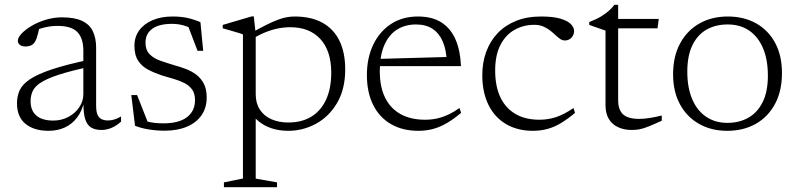

<svg xmlns="http://www.w3.org/2000/svg" viewBox="-20 -533 3310 797"><path d="M352.5 -285.5 351.5 -255.5Q271.5 -238.5 223 -222.5Q174.5 -206.5 149.5 -190.2Q124.5 -174 115.8 -155Q107 -136 107 -113Q107 -73.5 131.2 -53Q155.5 -32.5 201 -32.5Q235.5 -32.5 264 -47.8Q292.5 -63 309.2 -88Q326 -113 326 -142.5V-323Q326 -373 301.8 -399.2Q277.5 -425.5 218.5 -425.5Q194.5 -425.5 170 -420.2Q145.5 -415 117.5 -403L144.5 -423Q141.5 -408 138.2 -395.2Q135 -382.5 131.5 -372.8Q128 -363 123 -356.5Q117 -347.5 107 -343.8Q97 -340 86.5 -340Q70.5 -340 62.2 -347Q54 -354 54 -363.5Q54 -377 69.5 -393.5Q85 -410 111 -425.5Q137 -441 170 -451Q203 -461 237 -461Q290 -461 321 -446.2Q352 -431.5 365.5 -403.2Q379 -375 379 -335.5V-95.5Q379 -72 384.2 -58.2Q389.5 -44.5 400.8 -38.8Q412 -33 428.5 -33Q441 -33 454 -36.8Q467 -40.5 482.5 -49.5V-28Q462.5 -10 442 -1.8Q421.5 6.5 401 6.5Q374.5 6.5 357.5 -4.2Q340.5 -15 333 -40.8Q325.5 -66.5 326.5 -111.5L330 -113Q320.5 -72 299.8 -44.8Q279 -17.5 249 -3.8Q219 10 181.5 10Q121.5 10 86 -18.8Q50.5 -47.5 50.5 -104.5Q50.5 -133.5 61.5 -158Q72.5 -182.5 104 -203.8Q135.5 -225 195.2 -245Q255 -265 352.5 -285.5Z M696 -464.5Q730.5 -464.5 757 -458.8Q783.5 -453 812 -441L823.5 -322H800L755 -440L795.5 -403.5Q767 -420.5 743.2 -427.2Q719.5 -434 694.5 -434Q640 -434 612 -413.5Q584 -393 584 -356Q584 -325.5 600.8 -308.2Q617.5 -291 645 -281.2Q672.5 -271.5 704.5 -262Q728.5 -255.5 752 -246.5Q775.5 -237.5 794.8 -223Q814 -208.5 826 -185.8Q838 -163 838 -128Q838 -86 816.8 -55Q795.5 -24 756.2 -7.2Q717 9.5 663 9.5Q629.5 9.5 597.2 4.2Q565 -1 540.5 -11L525 -138.5H549L599.5 -10.5L556.5 -41.5Q572 -34 588.8 -29.2Q605.5 -24.5 623 -22.8Q640.5 -21 658 -21Q722.5 -21 756 -46.5Q789.5 -72 789.5 -117.5Q789.5 -145 777.2 -161.8Q765 -178.5 745 -188.5Q725 -198.5 701 -205.5Q677 -212.5 653 -219.5Q621.5 -230 595.5 -243.5Q569.5 -257 553.8 -280.5Q538 -304 538 -343Q538 -379.5 557.8 -406.8Q577.5 -434 613.2 -449.2Q649 -464.5 696 -464.5Z M1355 -231.5Q1355 -321.5 1310 -370.8Q1265 -420 1185 -420Q1157.5 -420 1129.8 -414Q1102 -408 1073.2 -395.5Q1044.5 -383 1013.5 -362.5V-390.5Q1054 -414 1083 -428.5Q1112 -443 1132.8 -450.8Q1153.5 -458.5 1170.2 -461.5Q1187 -464.5 1202.5 -464.5Q1272 -464.5 1318.8 -438.5Q1365.5 -412.5 1389.2 -363.5Q1413 -314.5 1413 -245Q1413 -163 1379.5 -106Q1346 -49 1292 -19.5Q1238 10 1176 10Q1139 10 1108 -0.2Q1077 -10.5 1054.2 -29Q1031.5 -47.5 1018.5 -71.5H1041.5V208.5L1130 224V244H909.5V224L988.5 208V-390Q982 -393 969.2 -396.8Q956.5 -400.5 939.8 -405.5Q923 -410.5 904.5 -415.5V-429.5L1025 -465H1033.5L1041.5 -392V-141.5Q1041.5 -104.5 1058.5 -78.2Q1075.5 -52 1106.2 -38.2Q1137 -24.5 1176.5 -24.5Q1233 -24.5 1272.8 -49Q1312.5 -73.5 1333.8 -120Q1355 -166.5 1355 -231.5Z M1715 -464.5Q1774.5 -464.5 1813 -439.5Q1851.5 -414.5 1871.2 -368.5Q1891 -322.5 1893.5 -258.5H1550L1548.5 -288.5L1857 -297L1834.5 -279Q1832.5 -327 1817.8 -361Q1803 -395 1775.5 -413.2Q1748 -431.5 1707 -431.5Q1661.5 -431.5 1627.5 -409.8Q1593.5 -388 1575 -344.8Q1556.5 -301.5 1556.5 -237.5Q1556.5 -172 1578.8 -127.2Q1601 -82.5 1643 -59.2Q1685 -36 1744.5 -36Q1770.5 -36 1793.5 -41Q1816.5 -46 1839.8 -56.8Q1863 -67.5 1887.5 -84.5L1894 -64.5Q1863 -38.5 1834.8 -22Q1806.5 -5.5 1778 2.2Q1749.5 10 1716.5 10Q1651 10 1603 -17.8Q1555 -45.5 1529 -97.5Q1503 -149.5 1503 -222Q1503 -292 1529 -346.8Q1555 -401.5 1602.5 -433Q1650 -464.5 1715 -464.5Z M2226 -464.5Q2276.5 -464.5 2306.5 -455.5Q2336.5 -446.5 2349.8 -432.8Q2363 -419 2363 -405Q2363 -393.5 2358 -384.5Q2353 -375.5 2344.2 -370.2Q2335.5 -365 2324.5 -365Q2314.5 -365 2305 -371.5Q2295.5 -378 2285.2 -387.8Q2275 -397.5 2262.8 -407Q2250.5 -416.5 2234.8 -423.2Q2219 -430 2198 -430Q2153 -430 2116 -409.2Q2079 -388.5 2057.2 -346.2Q2035.5 -304 2035.5 -240.5Q2035.5 -174.5 2057.2 -129Q2079 -83.5 2120 -59.8Q2161 -36 2219 -36Q2256 -36 2289.2 -47.2Q2322.5 -58.5 2360.5 -84.5L2367 -64.5Q2336 -38.5 2308.5 -22Q2281 -5.5 2252.8 2.2Q2224.5 10 2192 10Q2128 10 2080.8 -17.8Q2033.5 -45.5 2007.8 -97.5Q1982 -149.5 1982 -221.5Q1982 -273 1998 -317.2Q2014 -361.5 2045 -394.5Q2076 -427.5 2121.5 -446Q2167 -464.5 2226 -464.5Z M2546 -117Q2546 -77 2566.5 -58.2Q2587 -39.5 2633 -39.5Q2651.5 -39.5 2675 -43Q2698.5 -46.5 2727 -53.5V-32Q2692.5 -16 2671 -7.5Q2649.5 1 2634 3.8Q2618.5 6.5 2601.5 6.5Q2571.5 6.5 2546.8 -4.5Q2522 -15.5 2507.8 -38.2Q2493.5 -61 2493.5 -96V-406L2426 -429.5V-441.5Q2441 -447.5 2453.5 -453.2Q2466 -459 2476.8 -465.8Q2487.5 -472.5 2496.8 -479.5Q2506 -486.5 2514.5 -495Q2523 -503.5 2530.5 -513H2546V-438.5ZM2518.5 -415.5 2519 -454.5H2714.5L2709.5 -415.5Z M2999.5 -23Q3049 -23 3086.8 -44.5Q3124.5 -66 3146 -109.5Q3167.5 -153 3167.5 -219Q3167.5 -285 3147.5 -332.5Q3127.5 -380 3090.2 -405.8Q3053 -431.5 3000.5 -431.5Q2951 -431.5 2913.2 -410.2Q2875.5 -389 2854.2 -345.2Q2833 -301.5 2833 -235.5Q2833 -170 2853 -122.2Q2873 -74.5 2910.5 -48.8Q2948 -23 2999.5 -23ZM2998.5 10Q2932.5 10 2881.8 -18.8Q2831 -47.5 2802.5 -100.2Q2774 -153 2774 -224.5Q2774 -298.5 2802.8 -352.2Q2831.5 -406 2882.8 -435.2Q2934 -464.5 3001.5 -464.5Q3068 -464.5 3118.8 -436Q3169.5 -407.5 3197.8 -354.8Q3226 -302 3226 -230Q3226 -156 3197.5 -102.2Q3169 -48.5 3117.8 -19.2Q3066.5 10 2998.5 10Z"/></svg>

Font: Newsreader Light
Style: Regular
Weight: 300
Designer: Hugues Gentile
Foundry: Production Type
Version: Version 1.003